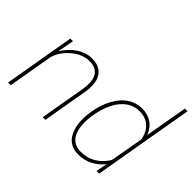

<svg xmlns="http://www.w3.org/2000/svg" viewBox="-140 -1046 1351 1351"><g transform="rotate(45 535.5 -370.0)"><path d="M125 -405.3Q164.6 -469.2 218.3 -503.7Q272 -538.1 329.1 -538.1Q389.6 -538.1 424.3 -506.8Q459 -475.6 464.4 -416.5Q467.3 -379.4 460.4 -338.9L401.9 0H375.5L434.1 -338.9Q439.9 -373 439 -406.2Q436.5 -458 408.4 -485.4Q380.4 -512.7 328.1 -512.2Q261.2 -511.2 199.5 -460.2Q137.7 -409.2 115.7 -338.4L57.1 0H30.8L121.6 -528.3H147.9Z M589.8 -269.5Q603.5 -349.1 637.9 -412.1Q672.4 -475.1 721.2 -506.6Q770 -538.1 827.6 -538.1Q883.3 -538.1 924.6 -510.3Q965.8 -482.4 984.4 -431.2L1040 -750H1066.4L937 0H910.6L927.2 -84.5Q892.1 -40 843.3 -15.1Q794.4 9.8 736.8 9.8Q685.1 9.8 649.9 -15.9Q614.7 -41.5 597.9 -91.1Q581.1 -140.6 583 -200.2Q584 -228 589.8 -269.5ZM609.9 -207.5Q606 -153.8 618.2 -108.9Q630.4 -64 660.4 -40.3Q690.4 -16.6 735.8 -16.6Q799.3 -16.1 849.9 -46.9Q900.4 -77.6 932.6 -130.9L976.6 -378.4Q966.3 -441.9 927.5 -476.8Q888.7 -511.7 827.6 -511.7Q765.6 -511.7 717.3 -470.5Q668.9 -429.2 641.6 -356Q614.3 -282.7 609.9 -207.5Z"/></g></svg>

Font: Roboto Thin
Style: Italic
Weight: 250
Italic angle: -12°
Designer: Google
Version: Version 2.134; 2016